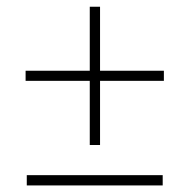

<svg xmlns="http://www.w3.org/2000/svg" viewBox="-20 -625 582 570"><path d="M246.5 -194.5V-385H56V-415H246.5V-605H277V-415H466.5V-385H277V-194.5ZM59.5 -74.5V-105H463V-74.5Z"/></svg>

Font: League Spartan Thin
Style: Regular
Weight: 100
Foundry: The League of Moveable Type
Version: Version 2.002